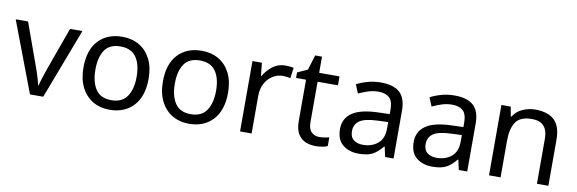

<svg xmlns="http://www.w3.org/2000/svg" viewBox="-49 -1045 4330 1440"><g transform="rotate(10 2116.0 -324.5)"><path d="M203 0 0 -536H94L208 -220Q216 -198 225 -171Q234 -144 241 -119.5Q248 -95 251 -78H255Q259 -95 266.5 -120Q274 -145 283.5 -172Q293 -199 300 -220L414 -536H508L304 0Z M1059 -269Q1059 -136 991.5 -63Q924 10 809 10Q738 10 682.5 -22.5Q627 -55 595 -117.5Q563 -180 563 -269Q563 -402 630 -474Q697 -546 812 -546Q885 -546 940.5 -513.5Q996 -481 1027.5 -419.5Q1059 -358 1059 -269ZM654 -269Q654 -174 691.5 -118.5Q729 -63 811 -63Q892 -63 930 -118.5Q968 -174 968 -269Q968 -364 930 -418Q892 -472 810 -472Q728 -472 691 -418Q654 -364 654 -269Z M1664 -269Q1664 -136 1596.5 -63Q1529 10 1414 10Q1343 10 1287.5 -22.5Q1232 -55 1200 -117.5Q1168 -180 1168 -269Q1168 -402 1235 -474Q1302 -546 1417 -546Q1490 -546 1545.5 -513.5Q1601 -481 1632.5 -419.5Q1664 -358 1664 -269ZM1259 -269Q1259 -174 1296.5 -118.5Q1334 -63 1416 -63Q1497 -63 1535 -118.5Q1573 -174 1573 -269Q1573 -364 1535 -418Q1497 -472 1415 -472Q1333 -472 1296 -418Q1259 -364 1259 -269Z M2053 -546Q2068 -546 2085.5 -544.5Q2103 -543 2116 -540L2105 -459Q2092 -462 2076.5 -464Q2061 -466 2047 -466Q2006 -466 1970 -443.5Q1934 -421 1912.5 -380.5Q1891 -340 1891 -286V0H1803V-536H1875L1885 -438H1889Q1915 -482 1956 -514Q1997 -546 2053 -546Z M2395 -62Q2415 -62 2436 -65.5Q2457 -69 2470 -73V-6Q2456 1 2430 5.5Q2404 10 2380 10Q2338 10 2302.5 -4.5Q2267 -19 2245 -55Q2223 -91 2223 -156V-468H2147V-510L2224 -545L2259 -659H2311V-536H2466V-468H2311V-158Q2311 -109 2334.5 -85.5Q2358 -62 2395 -62Z M2780 -545Q2878 -545 2925 -502Q2972 -459 2972 -365V0H2908L2891 -76H2887Q2852 -32 2813.5 -11Q2775 10 2707 10Q2634 10 2586 -28.5Q2538 -67 2538 -149Q2538 -229 2601 -272.5Q2664 -316 2795 -320L2886 -323V-355Q2886 -422 2857 -448Q2828 -474 2775 -474Q2733 -474 2695 -461.5Q2657 -449 2624 -433L2597 -499Q2632 -518 2680 -531.5Q2728 -545 2780 -545ZM2806 -259Q2706 -255 2667.5 -227Q2629 -199 2629 -148Q2629 -103 2656.5 -82Q2684 -61 2727 -61Q2795 -61 2840 -98.5Q2885 -136 2885 -214V-262Z M3341 -545Q3439 -545 3486 -502Q3533 -459 3533 -365V0H3469L3452 -76H3448Q3413 -32 3374.5 -11Q3336 10 3268 10Q3195 10 3147 -28.5Q3099 -67 3099 -149Q3099 -229 3162 -272.5Q3225 -316 3356 -320L3447 -323V-355Q3447 -422 3418 -448Q3389 -474 3336 -474Q3294 -474 3256 -461.5Q3218 -449 3185 -433L3158 -499Q3193 -518 3241 -531.5Q3289 -545 3341 -545ZM3367 -259Q3267 -255 3228.5 -227Q3190 -199 3190 -148Q3190 -103 3217.5 -82Q3245 -61 3288 -61Q3356 -61 3401 -98.5Q3446 -136 3446 -214V-262Z M3957 -546Q4053 -546 4102 -499.5Q4151 -453 4151 -349V0H4064V-343Q4064 -472 3944 -472Q3855 -472 3821 -422Q3787 -372 3787 -278V0H3699V-536H3770L3783 -463H3788Q3814 -505 3860 -525.5Q3906 -546 3957 -546Z"/></g></svg>

Font: Noto Sans Living
Style: Regular
Weight: 400
Designer: Monotype Design Team
Foundry: Monotype Imaging Inc.
Version: Version 2.013; ttfautohint (v1.8.4.7-5d5b)